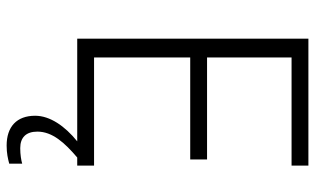

<svg xmlns="http://www.w3.org/2000/svg" viewBox="-210 -544 972 593"><g transform="rotate(90 276.5 -248.0)"><path d="M387 123C387 77 421 39 467 0H492V-52H158V-349H473V-401H158V-662H492V-714H100V0H417C370 38 338 84 338 130C338 187 372 218 430 218C454 218 471 214 486 210V170C475 173 459 176 438 176C405 176 387 158 387 123Z"/></g></svg>

Font: Noto Sans Telugu Light
Style: Regular
Weight: 300
Designer: Jelle Bosma - Monotype Design Team
Foundry: Monotype Imaging Inc.
Version: Version 2.005